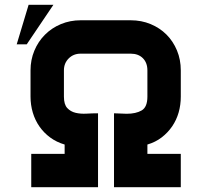

<svg xmlns="http://www.w3.org/2000/svg" viewBox="-20 -785 828 805"><path d="M111 -140H251V-179Q217 -189 190.5 -208.5Q164 -228 145.5 -254.5Q127 -281 117.5 -313Q108 -345 108 -380V-490Q108 -534 124 -572.5Q140 -611 168.5 -639.5Q197 -668 235.5 -684Q274 -700 318 -700H528Q573 -700 611.5 -684Q650 -668 678 -640Q706 -612 722 -573.5Q738 -535 738 -490V-380Q738 -345 729 -313.5Q720 -282 702 -255.5Q684 -229 658 -209Q632 -189 598 -179V-140H738V0H458V-310Q472 -310 485 -309Q498 -308 511 -308Q550 -308 574 -322Q598 -336 598 -380V-490Q598 -522 579 -541Q560 -560 528 -560H318Q288 -560 268 -540Q248 -520 248 -490V-380Q248 -347 262 -332Q276 -317 297 -312Q318 -307 343 -308.5Q368 -310 391 -310V0H111ZM100 -765H204L92 -599H50Z"/></svg>

Font: CAT North
Style: Regular
Weight: 400
Designer: Peter Wiegel
Foundry: Peter Wiegel
Version: Version 1.000